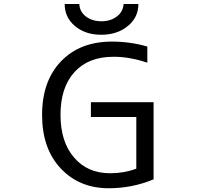

<svg xmlns="http://www.w3.org/2000/svg" viewBox="-20 -956 1040 987"><path d="M615.2 -935.5H691.4Q691.4 -866.2 636.7 -821.8Q582 -777.3 500.5 -777.3Q418.9 -777.3 365.7 -821.8Q312.5 -866.2 312.5 -935.5H387.7Q389.6 -895.5 421.9 -871.1Q454.1 -846.7 501.5 -846.7Q548.8 -846.7 581.1 -871.6Q613.3 -896.5 615.2 -935.5ZM555.7 -742.2Q649.4 -742.2 737.3 -716.8V-633.8Q643.6 -665 562.5 -664.1Q434.6 -664.1 362.8 -585.4Q291 -506.8 291 -365.2Q291 -227.5 360.4 -146.5Q429.7 -65.4 545.9 -65.4Q618.2 -65.4 680.7 -88.9V-354.5H447.3V-430.7H769.5V-34.2Q660.2 11.7 539.1 11.7Q387.7 11.7 292 -90.3Q196.3 -192.4 196.3 -365.2Q196.3 -539.1 293.5 -640.6Q390.6 -742.2 555.7 -742.2Z"/></svg>

Font: GenEi Gothic M Regular
Style: Regular
Weight: 400
Designer: o_tamon (Modified); [Source Han Sans]
Ryoko NISHIZUKA  (kana & ideographs); Paul D. Hunt (Latin, Greek & Cyrillic); Wenl
Version: Version 1.1a;Original Version 1.004